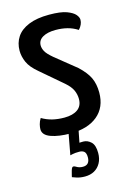

<svg xmlns="http://www.w3.org/2000/svg" viewBox="-111 -567 568 830"><g transform="rotate(-15 172.5 -152.0)"><path d="M152 10Q99 10 64.5 -2.5Q30 -15 30 -41Q30 -50 33 -62.5Q36 -75 44 -88Q66 -75 90.5 -69Q115 -63 144 -63Q182 -63 203.5 -78.5Q225 -94 225 -125Q225 -145 216.5 -164Q208 -183 185 -203L88 -286Q54 -314 42.5 -340.5Q31 -367 31 -392Q31 -427 48.5 -453.5Q66 -480 102.5 -495Q139 -510 194 -510Q246 -510 272.5 -500Q299 -490 309.5 -477.5Q320 -465 320 -454Q320 -433 302 -413Q280 -427 256 -433Q232 -439 204 -439Q168 -439 146.5 -426.5Q125 -414 125 -391Q125 -378 132.5 -364Q140 -350 165 -329L258 -254Q291 -223 304 -195Q317 -167 317 -129Q317 -63 273 -26.5Q229 10 152 10ZM164 206Q142 206 125 200Q108 194 108 194Q108 194 110 185Q112 176 115 166Q118 156 121 153Q126 148 138 155.5Q150 163 166 163Q182 163 189.5 154Q197 145 197 129Q197 110 189 103Q181 96 167 96Q148 96 137 98.5Q126 101 126 101L145 -2H190L178 59Q178 59 178.5 58.5Q179 58 195 58Q214 58 229.5 72.5Q245 87 245 122Q245 148 234.5 167Q224 186 206 196Q188 206 164 206Z"/></g></svg>

Font: Yanone Kaffeesatz ExtraLight
Style: Regular
Weight: 400
Version: Version 2.003